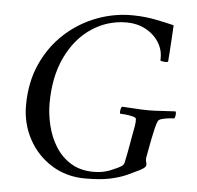

<svg xmlns="http://www.w3.org/2000/svg" viewBox="-49 -700 778 758"><g transform="rotate(5 340.0 -321.0)"><path d="M571 -482Q574 -521 554.5 -552.5Q535 -584 501 -602Q467 -620 426 -620Q350 -620 287 -578Q224 -536 187 -458.5Q150 -381 150 -275Q150 -232 161 -187Q172 -142 195.5 -104.5Q219 -67 256.5 -44Q294 -21 347 -21Q382 -21 411 -32.5Q440 -44 456 -54Q465 -61 466 -70Q469 -83 473.5 -107Q478 -131 481.5 -151Q485 -171 485 -171Q485 -173 486 -177Q490 -197 493 -214.5Q496 -232 495 -243Q495 -249 481 -252.5Q467 -256 452 -257.5Q437 -259 431 -259Q429 -263 430.5 -273Q432 -283 436 -287Q464 -286 489.5 -284Q515 -282 541 -282Q567 -282 593.5 -284Q620 -286 648 -287Q651 -283 650 -273Q649 -263 645 -259Q640 -259 625.5 -257.5Q611 -256 598 -252.5Q585 -249 582 -243Q576 -231 572 -212Q568 -193 563 -171L550 -102Q548 -92 548.5 -86Q549 -80 551 -75Q552 -69 552 -66Q552 -62 547.5 -57Q543 -52 530 -45Q508 -34 481 -21.5Q454 -9 415 -0.5Q376 8 316 8Q241 8 182.5 -28.5Q124 -65 91 -126Q58 -187 58 -259Q58 -351 91 -424Q124 -497 180 -548Q236 -599 307 -625.5Q378 -652 454 -650Q497 -649 536 -641.5Q575 -634 611 -625Q610 -608 608.5 -579.5Q607 -551 605 -524Q603 -497 602 -482Q602 -478 594 -478Q590 -478 583.5 -478.5Q577 -479 571 -482Z"/></g></svg>

Font: Amiri
Style: Italic
Weight: 400
Italic angle: 10°
Designer: Khaled Hosny
Version: Version 0.113